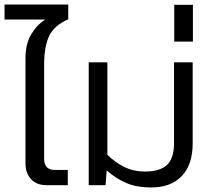

<svg xmlns="http://www.w3.org/2000/svg" viewBox="-25 -814 937 844"><path d="M179 0Q136 0 111.5 -26.5Q87 -53 87 -96V-557Q87 -620 111.5 -662Q136 -704 174 -728H-5V-794H275V-729Q214 -703 191.5 -656.5Q169 -610 169 -530V-116Q169 -67 216 -67H273V0Z M640 10Q574 10 528 -10.5Q482 -31 444 -65L439 0H365V-540H447V-134Q478 -102 519.5 -81Q561 -60 613 -60Q678 -60 709 -89Q740 -118 740 -185V-540H822V-184Q822 -90 774 -40Q726 10 640 10Z M741 -631V-793H823V-631Z"/></svg>

Font: Kanit Light
Style: Regular
Weight: 300
Designer: Katatrad Team
Foundry: CadsonDemak
Version: Version 2.000; ttfautohint (v1.8.3)